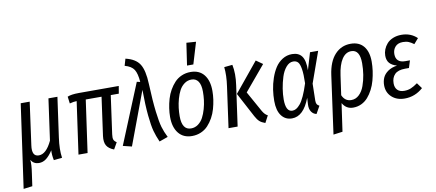

<svg xmlns="http://www.w3.org/2000/svg" viewBox="-83 -1123 3783 1665"><g transform="rotate(-10 1808.5 -290.0)"><path d="M386.2 -176.8Q371.1 -71.8 382.8 2L309.1 9.8Q298.8 -39.1 301.8 -78.1Q273.9 -34.7 244.4 -11.2Q214.8 12.2 178.2 12.2Q132.8 12.2 107.9 -27.8Q113.8 10.7 101.1 92.8L85.9 200.2L7.8 210L111.8 -525.9H190.9L139.2 -150.9Q125 -53.2 189 -53.2Q253.9 -53.2 305.2 -162.1L356 -525.9H435.1Z M893.1 -460 846.2 -123Q841.8 -91.3 847.7 -75.9Q853.5 -60.5 873 -48.8L839.8 9.8Q793 -8.3 775.6 -38.8Q758.3 -69.3 765.1 -122.1L812 -460H672.9L607.9 0H527.8L592.8 -460Q567.4 -460 530.8 -450.2L522.9 -511.2Q556.6 -525.9 624 -525.9H975.1L963.9 -460Z M1073.2 -749Q1161.1 -728.5 1196 -673.3Q1231 -618.2 1235.4 -497.1Q1241.7 -345.2 1253.2 -251.5Q1264.6 -157.7 1278.3 -111.3Q1292 -64.9 1316.4 -17.1L1240.2 9.8Q1216.8 -43 1203.9 -90.1Q1190.9 -137.2 1181.6 -228.8Q1172.4 -320.3 1171.4 -457L996.6 11.2L919.4 -7.8L1135.3 -534.2L1164.6 -527.8Q1159.2 -602.5 1137 -637.7Q1114.7 -672.9 1055.7 -689Z M1617.7 -793 1701.7 -787.1 1644.5 -597.2H1588.9ZM1526.9 12.2Q1450.7 12.2 1408.7 -40.3Q1366.7 -92.8 1366.7 -183.1Q1366.7 -221.2 1372.6 -260.7Q1378.4 -300.3 1390.1 -340.6Q1401.9 -380.9 1421.9 -415.8Q1441.9 -450.7 1467.5 -478Q1493.2 -505.4 1529.5 -521.2Q1565.9 -537.1 1608.4 -537.1Q1685.1 -537.1 1726.3 -485.6Q1767.6 -434.1 1767.6 -342.8Q1767.6 -305.2 1762 -266.1Q1756.3 -227.1 1744.9 -186.5Q1733.4 -146 1713.9 -110.8Q1694.3 -75.7 1668.7 -47.9Q1643.1 -20 1606.4 -3.9Q1569.8 12.2 1526.9 12.2ZM1529.8 -54.2Q1564.5 -54.2 1592.3 -74.7Q1620.1 -95.2 1637 -127Q1653.8 -158.7 1665.3 -199.5Q1676.8 -240.2 1681.2 -277.6Q1685.5 -314.9 1685.5 -350.1Q1685.5 -410.6 1664.8 -440.9Q1644 -471.2 1605.5 -471.2Q1570.3 -471.2 1542.5 -450.7Q1514.6 -430.2 1497.8 -398.7Q1481 -367.2 1469.7 -326.4Q1458.5 -285.6 1454.1 -248.5Q1449.7 -211.4 1449.7 -175.8Q1449.7 -54.2 1529.8 -54.2Z M2171.4 11.2Q2139.2 0 2121.6 -16.1Q2104 -32.2 2086.9 -64L1972.2 -279.8L2183.1 -537.1L2241.2 -496.1L2058.1 -277.8L2159.2 -96.2Q2179.2 -62 2204.1 -50.8ZM1849.1 0 1898.9 -358.9Q1912.6 -454.1 1904.3 -527.8L1977.1 -535.2Q1993.7 -456.5 1979 -356L1929.2 0Z M2502 -537.1Q2560.1 -537.1 2587.9 -499Q2615.7 -460.9 2614.3 -375L2659.2 -525.9H2731L2634.3 -253.9L2631.3 -105Q2631.3 -84 2637.5 -73.2Q2643.6 -62.5 2659.2 -55.2L2622.1 11.2Q2594.7 5.9 2578.1 -18.1Q2561.5 -42 2563 -81.1L2566.4 -141.1Q2508.8 12.2 2407.2 12.2Q2348.6 12.2 2314.5 -33.2Q2280.3 -78.6 2280.3 -163.1Q2280.3 -211.9 2287.6 -262Q2294.9 -312 2312 -362.1Q2329.1 -412.1 2354 -450.4Q2378.9 -488.8 2417.2 -512.9Q2455.6 -537.1 2502 -537.1ZM2501 -472.2Q2466.3 -472.2 2438.5 -439.5Q2410.6 -406.7 2395 -357.2Q2379.4 -307.6 2371.3 -256.8Q2363.3 -206.1 2363.3 -162.1Q2363.3 -53.2 2421.4 -53.2Q2439 -53.2 2455.3 -62.5Q2471.7 -71.8 2490.7 -94.2Q2509.8 -116.7 2530 -160.6Q2550.3 -204.6 2570.3 -268.1Q2572.8 -348.6 2565.4 -393.8Q2558.1 -439 2543 -455.6Q2527.8 -472.2 2501 -472.2Z M3018.1 -537.1Q3092.8 -537.1 3132.3 -488.5Q3171.9 -439.9 3171.9 -354Q3171.9 -313.5 3166.3 -272.2Q3160.6 -231 3149.4 -189.5Q3138.2 -147.9 3119.4 -111.8Q3100.6 -75.7 3076.4 -47.9Q3052.2 -20 3018.6 -3.9Q2984.9 12.2 2945.8 12.2Q2883.8 12.2 2852.1 -43.9L2816.9 202.1L2735.8 212.9L2806.6 -298.8Q2822.8 -415.5 2878.9 -476.3Q2935.1 -537.1 3018.1 -537.1ZM2940.9 -55.2Q2980 -55.2 3009.8 -83.5Q3039.6 -111.8 3055.9 -157.7Q3072.3 -203.6 3080.1 -253.2Q3087.9 -302.7 3087.9 -354Q3087.9 -473.1 3012.7 -473.1Q2963.4 -473.1 2930.4 -423.6Q2897.5 -374 2884.8 -280.8L2860.8 -111.8Q2885.3 -55.2 2940.9 -55.2Z M3399.4 12.2Q3330.1 12.2 3286.1 -27.8Q3242.2 -67.9 3242.2 -131.8Q3242.2 -168 3255.4 -198Q3268.6 -228 3301 -251Q3333.5 -273.9 3382.3 -280.8Q3338.9 -293 3317.6 -317.4Q3296.4 -341.8 3296.4 -382.8Q3296.4 -410.2 3306.6 -436.8Q3316.9 -463.4 3336.9 -486.3Q3356.9 -509.3 3390.4 -523.2Q3423.8 -537.1 3465.3 -537.1Q3546.9 -537.1 3602.5 -483.9L3562.5 -438Q3539.1 -455.6 3517.8 -464.4Q3496.6 -473.1 3467.3 -473.1Q3422.9 -473.1 3399.7 -447Q3376.5 -420.9 3376.5 -382.8Q3376.5 -345.2 3397.2 -325.7Q3418 -306.2 3458.5 -306.2H3500.5L3480.5 -242.2H3446.3Q3383.8 -242.2 3355 -212.9Q3326.2 -183.6 3326.2 -133.8Q3326.2 -96.2 3346.9 -75.2Q3367.7 -54.2 3406.2 -54.2Q3439 -54.2 3465.6 -65.2Q3492.2 -76.2 3525.4 -100.1L3561.5 -50.8Q3490.7 12.2 3399.4 12.2Z"/></g></svg>

Font: Fira Sans Compressed Book
Style: Italic
Weight: 350
Width: 3
Italic angle: -8°
Designer: Carrois Corporate & Edenspiekermann AG
Foundry: Carrois Corporate GbR & Edenspiekermann AG
Version: Version 4.203;PS 004.203;hotconv 1.0.88;makeotf.lib2.5.64775